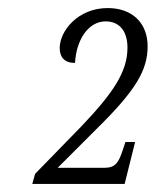

<svg xmlns="http://www.w3.org/2000/svg" viewBox="-20 -842 386 476"><path d="M60 -386H289L315 -490H291L284 -469C274 -439 266 -426 239 -426H123L218 -521C315 -616 346 -667 346 -727C346 -785 308 -822 247 -822C173 -822 128 -765 128 -723C128 -700 140 -686 166 -686C169 -742 198 -789 242 -789C275 -789 296 -766 296 -724C296 -664 261 -612 181 -528L67 -411Z"/></svg>

Font: Noto Serif Tamil ExtraCondensed Light
Style: Italic
Weight: 300
Width: 2
Italic angle: -12°
Designer: Indian Type Foundry, Tom Grace, and the Monotype Design Team
Foundry: Monotype Imaging Inc.
Version: Version 2.003